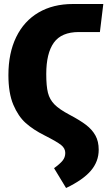

<svg xmlns="http://www.w3.org/2000/svg" viewBox="-20 -715 536 959"><path d="M250 125Q279 104 292.5 87.5Q306 71 306 49Q306 26 285.5 9.5Q265 -7 202 -39Q146 -67 108.5 -100.5Q71 -134 46.5 -192Q22 -250 22 -340Q22 -450 61 -530Q100 -610 172.5 -652.5Q245 -695 344 -695H496L479 -555H374Q287 -555 249 -502Q211 -449 211 -345Q211 -285 219.5 -251.5Q228 -218 252 -193.5Q276 -169 327 -142Q380 -114 410 -91Q440 -68 456.5 -38.5Q473 -9 473 33Q473 92 433.5 138Q394 184 310 224Z"/></svg>

Font: Fira Sans Extra Condensed ExtraBold
Style: Regular
Weight: 800
Width: 1
Designer: Carrois Corporate & Edenspiekermann AG
Foundry: Carrois Corporate GbR & Edenspiekermann AG
Version: Version 4.203